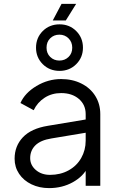

<svg xmlns="http://www.w3.org/2000/svg" viewBox="-20 -954 612 986"><path d="M55 -139Q55 -204 97.5 -249Q140 -294 226 -308L436 -343V-275L244 -243Q188 -234 161.5 -207.5Q135 -181 135 -142Q135 -106 164 -81Q193 -56 237 -56Q290 -56 332 -79Q374 -102 397 -142.5Q420 -183 420 -232V-368Q420 -416 385 -446Q350 -476 294 -476Q246 -476 209 -452Q172 -428 153 -388L85 -425Q108 -477 167.5 -512.5Q227 -548 294 -548Q352 -548 398 -525Q444 -502 469.5 -461Q495 -420 495 -368V0H420V-107L431 -96Q409 -49 354.5 -18.5Q300 12 232 12Q182 12 141.5 -7.5Q101 -27 78 -61.5Q55 -96 55 -139ZM165 -709Q165 -760 199.5 -794.5Q234 -829 286 -829Q337 -829 371.5 -794.5Q406 -760 406 -709Q406 -659 371.5 -624.5Q337 -590 286 -590Q234 -590 199.5 -624.5Q165 -659 165 -709ZM351 -709Q351 -738 332 -757Q313 -776 285 -776Q257 -776 238 -757.5Q219 -739 219 -709Q219 -680 238 -661.5Q257 -643 285 -643Q313 -643 332 -661.5Q351 -680 351 -709ZM296 -934H371L318 -849H251Z"/></svg>

Font: Trafiko Sans Variable
Style: Regular
Weight: 400
Designer: Gumpita Rahayu / Trafiko
Foundry: Tokotype / Trafiko
Version: Version 0.001;FEAKit 1.0